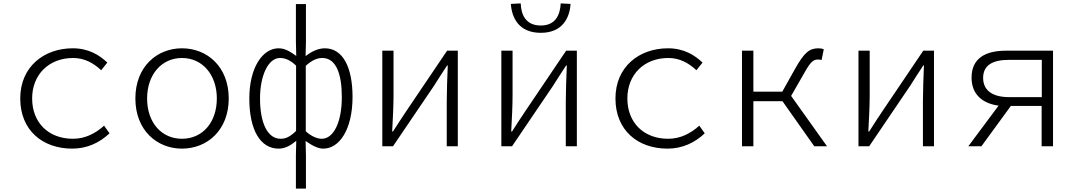

<svg xmlns="http://www.w3.org/2000/svg" viewBox="-20 -860 6340 1129"><path d="M99 -281C99 -94 230 14 405 14C491 14 565 -20 624 -76L592 -121C543 -77 483 -44 409 -44C265 -44 169 -139 169 -281C169 -421 267 -519 410 -519C475 -519 528 -491 575 -447L611 -492C565 -536 501 -576 408 -576C239 -576 99 -468 99 -281Z M776 -281C776 -94 903 14 1050 14C1198 14 1325 -94 1325 -281C1325 -468 1198 -576 1050 -576C903 -576 776 -468 776 -281ZM1255 -281C1255 -139 1170 -44 1050 -44C930 -44 845 -139 845 -281C845 -421 930 -519 1050 -519C1170 -519 1255 -421 1255 -281Z M1720 53V249H1779V53L1777 -31C1814 -5 1849 14 1881 14C1975 14 2053 -98 2053 -290C2053 -463 1997 -576 1890 -576C1851 -576 1811 -557 1777 -530L1779 -615V-836H1720V-615L1722 -531C1688 -555 1658 -576 1618 -576C1524 -576 1446 -462 1446 -281C1446 -92 1513 14 1618 14C1659 14 1692 -7 1722 -32ZM1721 -90C1686 -56 1661 -44 1630 -44C1553 -44 1509 -137 1509 -281C1509 -417 1558 -519 1626 -519C1658 -519 1688 -506 1721 -474ZM1990 -289C1990 -142 1942 -44 1872 -44C1849 -44 1814 -55 1778 -88V-473C1814 -506 1845 -519 1875 -519C1958 -519 1990 -422 1990 -289Z M2228 -562V0H2291L2531 -354C2552 -388 2586 -440 2609 -475H2613C2610 -401 2607 -325 2607 -264V0H2672V-562H2609L2370 -208C2347 -174 2313 -122 2291 -87H2286C2290 -161 2294 -237 2294 -298V-562Z M2984 -837C2989 -757 3030 -667 3160 -667C3289 -667 3330 -757 3335 -837L3277 -840C3274 -773 3247 -710 3160 -710C3072 -710 3044 -773 3042 -840ZM2928 -562V0H2991L3231 -354C3252 -388 3286 -440 3309 -475H3313C3310 -401 3307 -325 3307 -264V0H3372V-562H3309L3070 -208C3047 -174 3013 -122 2991 -87H2986C2990 -161 2994 -237 2994 -298V-562Z M3599 -281C3599 -94 3730 14 3905 14C3991 14 4065 -20 4124 -76L4092 -121C4043 -77 3983 -44 3909 -44C3765 -44 3669 -139 3669 -281C3669 -421 3767 -519 3910 -519C3975 -519 4028 -491 4075 -447L4111 -492C4065 -536 4001 -576 3908 -576C3739 -576 3599 -468 3599 -281Z M4632 -296 4706 -425C4745 -495 4761 -510 4790 -510C4799 -510 4803 -509 4811 -507L4824 -570C4816 -574 4804 -576 4793 -576C4739 -576 4709 -551 4655 -455L4580 -321H4410V-562H4343V0H4410V-265H4581L4768 0H4843Z M5028 -562V0H5091L5331 -354C5352 -388 5386 -440 5409 -475H5413C5410 -401 5407 -325 5407 -264V0H5472V-562H5409L5170 -208C5147 -174 5113 -122 5091 -87H5086C5090 -161 5094 -237 5094 -298V-562Z M5897 -562C5779 -562 5693 -521 5693 -403C5693 -300 5764 -250 5852 -239L5674 0H5751L5924 -237H6105V0H6172V-562ZM6106 -289H5912C5818 -289 5761 -327 5761 -402C5761 -477 5818 -508 5912 -508H6106Z"/></svg>

Font: Kawkab Mono Light
Style: Regular
Weight: 300
Monospace: yes
Designer: Abdullah Arif
Foundry: Abdullah Arif
Version: Version 1.000;PS 000.500;hotconv 1.0.88;makeotf.lib2.5.64775